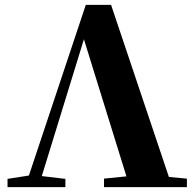

<svg xmlns="http://www.w3.org/2000/svg" viewBox="-20 -770 801 790"><path d="M11 0V-34L107 -49H122L249 -34V0ZM83 0 333 -750H437L689 0H514L313 -648H338L331 -627L138 0ZM408 0V-35L556 -50H588L749 -35V0Z"/></svg>

Font: Noto Serif JP Black
Style: Regular
Weight: 900
Designer: Ryoko NISHIZUKA 西塚涼子 (kana & ideographs); Frank Grießhammer (Latin, Greek & Cyrillic); Wenlong ZHANG 张文龙 (bopomofo); San
Foundry: Adobe
Version: Version 2.003-H1;hotconv 1.1.1;makeotfexe 2.6.0